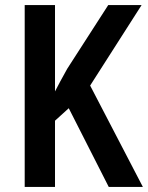

<svg xmlns="http://www.w3.org/2000/svg" viewBox="-20 -734 581 754"><path d="M541 0H407L250 -309L196 -260V0H77V-714H196V-375Q205 -392 216.5 -414Q228 -436 244 -464L405 -714H536L334 -398Z"/></svg>

Font: Noto Sans Kannada Condensed SemiBold
Style: Regular
Weight: 600
Width: 3
Designer: Jelle Bosma - Monotype Design Team
Foundry: Monotype Imaging Inc.
Version: Version 2.005; ttfautohint (v1.8.4.7-5d5b)